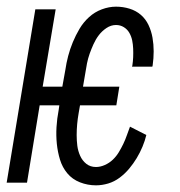

<svg xmlns="http://www.w3.org/2000/svg" viewBox="-20 -548 540 576"><path d="M268 8Q243 8 220 -1Q197 -10 182 -28Q167 -46 160 -69Q153 -92 150.5 -116.5Q148 -141 149.5 -166.5Q151 -192 156 -218L158 -232H99L61 0H0L86 -520H147L108 -288H167L176 -338Q179 -359 184.5 -380Q190 -401 198.5 -421.5Q207 -442 218.5 -461.5Q230 -481 247 -496.5Q264 -512 285.5 -520Q307 -528 328 -528Q349 -528 368.5 -522Q388 -516 402.5 -503.5Q417 -491 425.5 -473Q434 -455 437.5 -435Q441 -415 441 -394Q441 -373 438 -352L437 -348H376L377 -351Q379 -364 379.5 -376.5Q380 -389 379.5 -402Q379 -415 376.5 -427Q374 -439 368 -449.5Q362 -460 351.5 -466.5Q341 -473 328 -473Q313 -473 299.5 -464Q286 -455 276.5 -442.5Q267 -430 260.5 -415.5Q254 -401 249 -387Q244 -373 241 -358Q238 -343 236 -329L229 -288H338L329 -232H220L216 -209Q213 -192 211.5 -175.5Q210 -159 210 -142.5Q210 -126 212 -110.5Q214 -95 220.5 -80.5Q227 -66 239 -56.5Q251 -47 268 -47Q281 -47 294.5 -53Q308 -59 318.5 -69Q329 -79 336.5 -91.5Q344 -104 350 -116.5Q356 -129 360.5 -142Q365 -155 370 -168L419 -143Q415 -126 407.5 -108Q400 -90 390 -73.5Q380 -57 367.5 -42Q355 -27 339 -15Q323 -3 304.5 2.5Q286 8 268 8Z"/></svg>

Font: Iosevka Curly Light
Style: Italic
Weight: 300
Italic angle: -9°
Monospace: yes
Designer: Belleve Invis
Foundry: Belleve Invis
Version: Version 22.1.2; ttfautohint (v1.8.4)